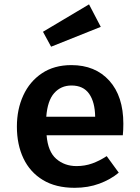

<svg xmlns="http://www.w3.org/2000/svg" viewBox="-20 -863 655 898"><path d="M197.9 -230.3Q204.1 -153.8 243.1 -120Q282.1 -86.2 337.9 -86.2Q376.9 -86.2 411.3 -98.5Q445.6 -110.8 479 -132.8L535.4 -55.4Q497.4 -23.6 444.9 -4.1Q392.3 15.4 329.2 15.4Q241 15.4 180.8 -21Q120.5 -57.4 89.7 -122.1Q59 -186.7 59 -270.8Q59 -351.8 89 -416.9Q119 -482.1 176.2 -520.3Q233.3 -558.5 313.8 -558.5Q425.6 -558.5 491.3 -485.6Q556.9 -412.8 556.9 -284.1Q556.9 -254.4 554.4 -230.3ZM314.4 -463.1Q265.1 -463.1 233.6 -427.7Q202.1 -392.3 196.4 -316.9H425.1Q424.1 -385.6 396.9 -424.4Q369.7 -463.1 314.4 -463.1ZM396.4 -842.6 451.3 -737.4 219 -644.6 181 -714.4Z"/></svg>

Font: Fira Code SemiBold
Style: Regular
Weight: 600
Designer: Carrois Corporate, Edenspiekermann AG, Nikita Prokopov
Foundry: Carrois Corporate, Edenspiekermann AG, Nikita Prokopov
Version: Version 6.002